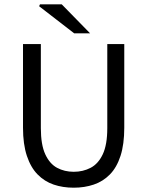

<svg xmlns="http://www.w3.org/2000/svg" viewBox="-20 -861 685 893"><path d="M323 12Q272 12 229.5 -2.5Q187 -17 155 -49.5Q123 -82 105 -136Q87 -190 87 -267V-656H170V-265Q170 -188 190.5 -143.5Q211 -99 245.5 -80.5Q280 -62 323 -62Q366 -62 401.5 -80.5Q437 -99 458 -143.5Q479 -188 479 -265V-656H558V-267Q558 -190 540.5 -136Q523 -82 491 -49.5Q459 -17 416 -2.5Q373 12 323 12ZM325 -706 162 -832 166 -841H267L399 -706Z"/></svg>

Font: Source Sans 3 ExtraLight
Style: Regular
Weight: 400
Version: Version 3.052;hotconv 1.1.0;makeotfexe 2.6.0